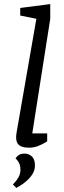

<svg xmlns="http://www.w3.org/2000/svg" viewBox="-20 -719 311 940"><path d="M158 -627 79 -643V-680L226 -699V-627L138 -66H211V-27Q211 -27 198.5 -19.5Q186 -12 166 -4Q146 4 122 4Q101 4 87 -1Q73 -6 66 -17Q59 -28 59 -47Q59 -52 59.5 -57.5Q60 -63 61 -69ZM43 184Q43 184 52.5 174Q62 164 71 148Q80 132 80 113Q80 90 72 76.5Q64 63 56 56Q60 50 70 41.5Q80 33 100 33Q120 33 135.5 46.5Q151 60 151 91Q151 114 139.5 132.5Q128 151 111.5 165.5Q95 180 80.5 189Q66 198 60 201Z"/></svg>

Font: Faustina VF Beta
Style: Italic
Weight: 400
Italic angle: -8°
Designer: Alfonso Garcia
Foundry: Omnibus-Type
Version: Version 1.006